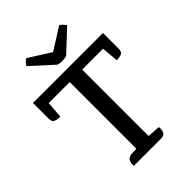

<svg xmlns="http://www.w3.org/2000/svg" viewBox="-254 -1014 1131 1131"><g transform="rotate(-45 311.5 -448.5)"><path d="M20 -682H603V-549Q603 -521 580 -515Q565 -511 547 -511L538 -616H364V-63L444 -57Q450 0 406 0H178V-8Q178 -55 217 -59L260 -61V-616H85L77 -511Q36 -511 26 -526Q20 -535 20 -549ZM486 -863 353 -739Q318 -730 282 -739L146 -863Q159 -885 178 -897L316 -810L453 -897Q472 -886 486 -863Z"/></g></svg>

Font: Karma SemiBold
Style: Regular
Weight: 600
Designer: Joana Correia
Foundry: Indian Type Foundry
Version: Version 1.202;PS 1.0;hotconv 1.0.78;makeotf.lib2.5.61930; tt